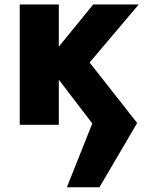

<svg xmlns="http://www.w3.org/2000/svg" viewBox="-20 -544 649 840"><path d="M415 275.4H272.5L383.8 -3.9L237.3 -195.3V2H66.4V-524.4H237.3V-339.8L387.7 -524.4H586.9L372.1 -270.5L580.1 -5.9Z"/></svg>

Font: Gen Shin Gothic Heavy
Style: Bold
Weight: 900
Designer: [Source Han Sans]
Ryoko NISHIZUKA  (kana & ideographs); Paul D. Hunt (Latin, Greek & Cyrillic); Wenlong ZHANG  (bopomofo
Version: Version 1.002.20150607